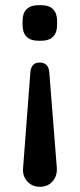

<svg xmlns="http://www.w3.org/2000/svg" viewBox="-20 -561 307 740"><path d="M133 -320Q167 -320 170 -282L199 86Q201 117 182.5 138Q164 159 134 159Q104 159 85 138Q66 117 69 86L97 -282Q100 -320 133 -320ZM140 -541Q169 -541 184.5 -525.5Q200 -510 200 -481V-464Q200 -435 184.5 -419.5Q169 -404 140 -404H127Q98 -404 82.5 -419.5Q67 -435 67 -464V-481Q67 -510 82.5 -525.5Q98 -541 127 -541Z"/></svg>

Font: zvoove
Style: Bold
Weight: 700
Designer: Vernon Adams (Nunito) & Andrew Paglinawan (Quicksand)
Foundry: zvoove
Version: Version 3.006